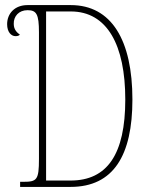

<svg xmlns="http://www.w3.org/2000/svg" viewBox="-20 -734 585 754"><path d="M59 0H257C426 0 500 -124 500 -343C500 -576 418 -714 258 -714H88C38 -714 8 -681 8 -639C8 -608 24 -592 41 -592C49 -592 55 -594 58 -598C48 -605 34 -617 34 -640C33 -670 54 -694 88 -694C123 -694 133 -679 133 -607V-110C133 -27 125 -20 71 -20H59ZM257 -25H161V-689H258C401 -689 472 -557 472 -343C472 -128 401 -25 257 -25Z"/></svg>

Font: Noto Serif ExtraCondensed Thin
Style: Regular
Weight: 100
Width: 2
Designer: Monotype Design Team
Foundry: Monotype Imaging Inc.
Version: Version 2.013